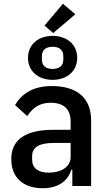

<svg xmlns="http://www.w3.org/2000/svg" viewBox="-20 -990 578 1022"><path d="M263 -814 217 -854 315 -970 381 -914ZM260 -565C185 -565 129 -610 129 -682C129 -754 185 -799 260 -799C335 -799 391 -754 391 -682C391 -610 335 -565 260 -565ZM260 -623C296 -623 317 -640 317 -673V-691C317 -724 296 -741 260 -741C224 -741 203 -724 203 -691V-673C203 -640 224 -623 260 -623ZM256 -532C155 -532 95 -490 60 -431L125 -372C152 -413 188 -443 249 -443C322 -443 356 -407 356 -343V-299H262C117 -299 40 -247 40 -143C40 -48 100 12 208 12C284 12 340 -22 360 -87H365V0H465V-350C465 -467 391 -532 256 -532ZM356 -154C356 -103 307 -71 239 -71C184 -71 151 -94 151 -141V-159C151 -206 189 -229 264 -229H356V-154Z"/></svg>

Font: Plexus Sans Medium
Style: Regular
Weight: 500
Version: Version 2.001;PS 002.001;hotconv 1.0.70;makeotf.lib2.5.58329